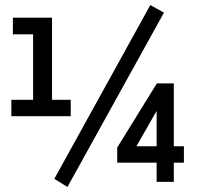

<svg xmlns="http://www.w3.org/2000/svg" viewBox="-20 -720 793 760"><path d="M25 -260V-325H111V-584H31V-650H186V-325H260V-260ZM575 -700 629 -670 247 20 195 -12ZM600 0V-76H444V-136L601 -390H668V-141H708V-76H668V0ZM520 -141H600V-281Z"/></svg>

Font: Syne
Style: Regular
Weight: 400
Designer: Lucas Descroix
Foundry: Bonjour Monde
Version: Version 2.200